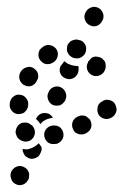

<svg xmlns="http://www.w3.org/2000/svg" viewBox="-20 -399 364 567"><path d="M27 145Q37 150 48 146Q58 142 63 132L64 131Q66 126 66 120Q67 115 65 110Q63 104 59 100Q55 96 50 94Q46 92 40 91Q35 91 29 93Q24 95 20 99Q16 102 14 107L13 108Q9 119 13 129Q16 140 27 145ZM80 35Q71 40 61 42Q54 42 47 41Q47 44 47 47Q48 49 49 52Q51 57 54 61Q58 65 63 67Q68 70 73 70Q79 70 84 68Q89 66 93 63Q97 59 99 54L100 52Q102 48 103 43Q103 39 102 34Q99 31 96 26Q95 25 94 24Q88 31 80 35ZM163 14Q166 10 167 5Q168 -1 167 -6Q165 -17 156 -24Q146 -30 135 -28H133Q122 -26 115 -16Q109 -7 111 4Q112 10 115 14Q118 19 122 22Q127 25 132 26Q138 27 143 26H146Q151 25 155 22Q160 19 163 14ZM77 9Q84 0 83 -11Q82 -22 73 -30Q73 -30 72 -30Q64 -38 52 -37Q41 -37 33 -28Q30 -24 28 -19Q26 -14 26 -8Q27 -3 29 2Q31 7 35 11Q37 12 38 13Q47 20 59 19Q70 18 77 9ZM247 -43Q245 -48 240 -51Q236 -55 231 -57Q226 -58 220 -58Q215 -57 210 -55L208 -54Q198 -49 194 -38Q191 -27 196 -17Q198 -12 202 -8Q207 -5 212 -3Q217 -2 222 -2Q228 -2 233 -5L235 -6Q245 -11 249 -22Q252 -33 247 -43ZM129 -50H131Q134 -51 136 -51Q134 -55 131 -58Q128 -61 124 -63Q113 -67 103 -64Q92 -60 87 -49L86 -48Q87 -47 87 -47Q94 -41 99 -33Q99 -33 99 -32Q104 -39 111 -43Q119 -48 129 -50ZM324 -72Q325 -78 323 -83Q322 -88 319 -93Q313 -102 301 -104Q290 -106 281 -99L279 -98Q274 -95 271 -90Q268 -85 268 -80Q267 -75 268 -69Q269 -64 272 -59Q279 -50 290 -48Q301 -46 311 -53L313 -54Q317 -57 320 -62Q323 -67 324 -72ZM32 -62Q37 -62 42 -63Q48 -64 52 -67Q56 -71 59 -75Q62 -80 63 -85V-88Q65 -99 58 -108Q51 -118 40 -119Q35 -120 29 -119Q24 -117 20 -114Q15 -111 13 -106Q10 -102 9 -96V-94Q7 -82 14 -73Q20 -64 32 -62ZM136 -89Q141 -87 146 -87Q152 -87 157 -88Q162 -90 166 -94Q170 -98 173 -103V-104Q178 -115 174 -125Q170 -136 160 -141Q150 -146 139 -142Q128 -138 124 -128L123 -126Q118 -116 122 -105Q126 -94 136 -89ZM38 -164Q39 -159 43 -155Q46 -150 51 -148Q61 -142 72 -145Q83 -149 88 -159L89 -161Q92 -165 93 -171Q93 -176 92 -182Q90 -187 87 -191Q83 -195 79 -198Q69 -204 58 -200Q47 -197 41 -187L40 -185Q37 -180 37 -175Q36 -170 38 -164ZM198 -205Q198 -205 199 -205Q205 -204 211 -204Q213 -199 212 -194Q212 -188 210 -183L209 -181Q204 -171 194 -167Q183 -163 173 -168Q162 -172 158 -183Q154 -193 159 -204Q161 -206 163 -209Q166 -212 168 -216Q168 -216 169 -217Q170 -217 171 -218Q175 -214 180 -211Q188 -207 198 -205ZM290 -217Q292 -212 292 -206Q293 -201 291 -195Q290 -193 289 -190Q284 -180 273 -176Q263 -172 252 -177Q242 -182 238 -192Q234 -203 239 -213Q239 -214 240 -215Q240 -216 240 -217Q245 -221 249 -227Q254 -231 261 -232Q267 -232 274 -230Q279 -229 283 -225Q287 -221 290 -217ZM94 -243Q93 -238 94 -232Q95 -227 98 -222Q101 -218 105 -215Q110 -211 115 -210Q120 -209 126 -210Q131 -211 136 -214Q137 -215 138 -215Q147 -221 150 -232Q153 -243 147 -253Q144 -258 139 -261Q135 -264 130 -265Q124 -267 119 -266Q113 -265 109 -262Q107 -261 106 -260Q102 -257 98 -253Q95 -248 94 -243ZM188 -277Q184 -273 181 -269Q178 -264 178 -259Q177 -253 178 -248Q180 -243 183 -238Q186 -234 191 -231Q195 -228 201 -227Q202 -227 203 -227Q214 -225 223 -232Q233 -239 234 -250Q236 -261 230 -270Q223 -280 212 -281Q210 -282 209 -282Q203 -283 198 -281Q193 -280 188 -277ZM246 -324Q256 -319 267 -323Q277 -327 282 -338L283 -339Q288 -350 284 -360Q280 -371 270 -376Q259 -381 249 -377Q238 -373 233 -363L232 -361Q227 -351 231 -340Q235 -329 246 -324Z"/></svg>

Font: FRB American Cursive Guidelines Dotted Ultra
Style: Bold Italic
Weight: 1000
Italic angle: -25°
Version: Version 2.0;Modular Font Editor K font №1